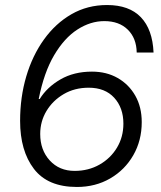

<svg xmlns="http://www.w3.org/2000/svg" viewBox="-20 -732 640 764"><path d="M286 12Q170 12 115 -60Q60 -132 60 -251Q60 -345 84.5 -428Q109 -511 155 -575Q201 -639 264.5 -675.5Q328 -712 406 -712Q494 -712 540.5 -663.5Q587 -615 591 -523H524Q523 -580 488.5 -614Q454 -648 395 -648Q340 -648 288 -614.5Q236 -581 195.5 -512.5Q155 -444 134 -338H138Q167 -385 220.5 -416Q274 -447 346 -447Q404 -447 448.5 -421.5Q493 -396 518.5 -351Q544 -306 544 -246Q544 -173 510.5 -114.5Q477 -56 418.5 -22Q360 12 286 12ZM277 -52Q332 -52 376 -77Q420 -102 445.5 -144.5Q471 -187 471 -240Q471 -303 434.5 -343Q398 -383 333 -383Q277 -383 233.5 -357.5Q190 -332 165 -290.5Q140 -249 140 -199Q140 -135 178 -93.5Q216 -52 277 -52Z"/></svg>

Font: DM Mono Light
Style: Italic
Weight: 300
Italic angle: -10°
Designer: Colophon Foundry
Foundry: Colophon Foundry
Version: Version 1.000; ttfautohint (v1.8.2.53-6de2)